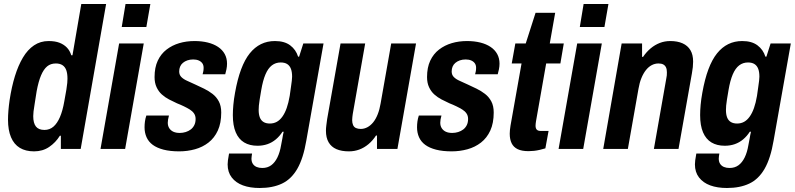

<svg xmlns="http://www.w3.org/2000/svg" viewBox="-20 -744 3970 959"><path d="M150 12Q108 12 79 -5.5Q50 -23 35 -58.5Q20 -94 20 -146Q20 -167 22 -191.5Q24 -216 28 -244Q38 -310 54.5 -363.5Q71 -417 94.5 -456.5Q118 -496 150 -517.5Q182 -539 223 -539Q255 -539 277 -530.5Q299 -522 314 -506.5Q329 -491 336 -468H342L386 -724H510L383 0H284V-66H279Q258 -32 225.5 -10Q193 12 150 12ZM202 -95Q228 -95 247 -111.5Q266 -128 279.5 -159.5Q293 -191 301 -237Q308 -274 311.5 -296Q315 -318 316 -330Q317 -342 317 -351Q317 -377 311 -393.5Q305 -410 292 -418.5Q279 -427 259 -427Q233 -427 215.5 -412.5Q198 -398 185 -367.5Q172 -337 163 -288Q157 -248 153 -224.5Q149 -201 147.5 -187.5Q146 -174 146 -164Q146 -129 159.5 -112Q173 -95 202 -95Z M588 -609 607 -724H731L711 -609ZM482 0 575 -527H698L605 0Z M875 12Q830 12 797 3.5Q764 -5 743 -20.5Q722 -36 712 -58.5Q702 -81 702 -108Q702 -123 704 -137.5Q706 -152 711 -167H824Q821 -156 819.5 -147.5Q818 -139 818 -131Q818 -115 825.5 -103.5Q833 -92 846 -86Q859 -80 878 -80Q893 -80 907.5 -84.5Q922 -89 933 -97.5Q944 -106 950.5 -119Q957 -132 957 -150Q957 -166 949 -177.5Q941 -189 928 -197Q915 -205 898.5 -213Q882 -221 864 -228Q844 -237 824 -247.5Q804 -258 788 -272.5Q772 -287 762 -308.5Q752 -330 752 -359Q752 -407 768 -441Q784 -475 812 -496.5Q840 -518 875.5 -528.5Q911 -539 952 -539Q988 -539 1018 -531.5Q1048 -524 1069.5 -509.5Q1091 -495 1102.5 -474Q1114 -453 1114 -426Q1114 -412 1111 -397.5Q1108 -383 1105 -373H992Q996 -388 996.5 -394.5Q997 -401 997 -405Q997 -419 990.5 -428Q984 -437 972.5 -442Q961 -447 945 -447Q929 -447 916 -442.5Q903 -438 893.5 -430Q884 -422 879.5 -411Q875 -400 875 -387Q875 -370 886 -359Q897 -348 915.5 -340Q934 -332 955 -322Q977 -312 999.5 -301Q1022 -290 1041.5 -275Q1061 -260 1073 -237.5Q1085 -215 1085 -182Q1085 -129 1068 -92Q1051 -55 1021.5 -32Q992 -9 954 1.5Q916 12 875 12Z M1277 195Q1229 195 1193.5 182Q1158 169 1137.5 142.5Q1117 116 1117 77Q1117 69 1118.5 56.5Q1120 44 1124 23H1239Q1238 30 1237 36.5Q1236 43 1236 48Q1236 64 1243 74.5Q1250 85 1262 90Q1274 95 1290 95Q1316 95 1334.5 81.5Q1353 68 1365.5 42.5Q1378 17 1384 -19Q1388 -36 1390.5 -53Q1393 -70 1397 -86H1391Q1377 -64 1358 -48Q1339 -32 1316 -24Q1293 -16 1266 -16Q1227 -16 1199.5 -32.5Q1172 -49 1157.5 -83Q1143 -117 1143 -169Q1143 -192 1145.5 -220Q1148 -248 1154 -281Q1178 -416 1227.5 -477.5Q1277 -539 1353 -539Q1401 -539 1429.5 -517.5Q1458 -496 1469 -461H1474L1495 -527H1596L1510 -42Q1495 47 1465 99Q1435 151 1388.5 173Q1342 195 1277 195ZM1328 -127Q1347 -127 1362.5 -135.5Q1378 -144 1390.5 -161.5Q1403 -179 1412 -204.5Q1421 -230 1427 -265Q1431 -293 1433.5 -311Q1436 -329 1437.5 -340.5Q1439 -352 1439 -361Q1439 -385 1433 -400.5Q1427 -416 1414.5 -424Q1402 -432 1382 -432Q1357 -432 1338 -417.5Q1319 -403 1306 -372.5Q1293 -342 1285 -295Q1280 -266 1277 -247Q1274 -228 1273 -216.5Q1272 -205 1272 -195Q1272 -172 1278 -157Q1284 -142 1296.5 -134.5Q1309 -127 1328 -127Z M1723 12Q1686 12 1660.5 1Q1635 -10 1621.5 -33Q1608 -56 1608 -91Q1608 -104 1610 -118.5Q1612 -133 1614 -149L1681 -527H1804L1742 -175Q1741 -167 1740 -159.5Q1739 -152 1739 -144Q1739 -130 1743.5 -119.5Q1748 -109 1758 -104.5Q1768 -100 1782 -100Q1799 -100 1815 -108.5Q1831 -117 1844 -133Q1857 -149 1866.5 -173Q1876 -197 1881 -227L1934 -527H2058L1965 0H1863V-67H1858Q1842 -42 1820.5 -24Q1799 -6 1774.5 3Q1750 12 1723 12Z M2236 12Q2191 12 2158 3.5Q2125 -5 2104 -20.5Q2083 -36 2073 -58.5Q2063 -81 2063 -108Q2063 -123 2065 -137.5Q2067 -152 2072 -167H2185Q2182 -156 2180.5 -147.5Q2179 -139 2179 -131Q2179 -115 2186.5 -103.5Q2194 -92 2207 -86Q2220 -80 2239 -80Q2254 -80 2268.5 -84.5Q2283 -89 2294 -97.5Q2305 -106 2311.5 -119Q2318 -132 2318 -150Q2318 -166 2310 -177.5Q2302 -189 2289 -197Q2276 -205 2259.5 -213Q2243 -221 2225 -228Q2205 -237 2185 -247.5Q2165 -258 2149 -272.5Q2133 -287 2123 -308.5Q2113 -330 2113 -359Q2113 -407 2129 -441Q2145 -475 2173 -496.5Q2201 -518 2236.5 -528.5Q2272 -539 2313 -539Q2349 -539 2379 -531.5Q2409 -524 2430.5 -509.5Q2452 -495 2463.5 -474Q2475 -453 2475 -426Q2475 -412 2472 -397.5Q2469 -383 2466 -373H2353Q2357 -388 2357.5 -394.5Q2358 -401 2358 -405Q2358 -419 2351.5 -428Q2345 -437 2333.5 -442Q2322 -447 2306 -447Q2290 -447 2277 -442.5Q2264 -438 2254.5 -430Q2245 -422 2240.5 -411Q2236 -400 2236 -387Q2236 -370 2247 -359Q2258 -348 2276.5 -340Q2295 -332 2316 -322Q2338 -312 2360.5 -301Q2383 -290 2402.5 -275Q2422 -260 2434 -237.5Q2446 -215 2446 -182Q2446 -129 2429 -92Q2412 -55 2382.5 -32Q2353 -9 2315 1.5Q2277 12 2236 12Z M2620 11Q2586 11 2565.5 1Q2545 -9 2535.5 -28.5Q2526 -48 2526 -76Q2526 -84 2527 -94.5Q2528 -105 2530 -117L2585 -427H2536L2554 -527H2606L2655 -680H2753L2726 -527H2796L2779 -427H2708L2657 -137Q2656 -133 2655.5 -125.5Q2655 -118 2655 -116Q2655 -103 2661 -96.5Q2667 -90 2681 -90H2720L2704 -3Q2691 1 2676 4.5Q2661 8 2647 9.5Q2633 11 2620 11Z M2876 -609 2895 -724H3019L2999 -609ZM2770 0 2863 -527H2986L2893 0Z M2993 0 3085 -527H3187V-460H3192Q3209 -485 3230 -502.5Q3251 -520 3275.5 -529.5Q3300 -539 3328 -539Q3364 -539 3389.5 -527.5Q3415 -516 3428.5 -493.5Q3442 -471 3442 -436Q3442 -423 3440.5 -408.5Q3439 -394 3436 -378L3369 0H3246L3308 -352Q3310 -360 3310.5 -367.5Q3311 -375 3311 -383Q3311 -398 3306.5 -407.5Q3302 -417 3293 -422Q3284 -427 3269 -427Q3251 -427 3235 -418.5Q3219 -410 3206 -393.5Q3193 -377 3183.5 -353.5Q3174 -330 3169 -300L3116 0Z M3611 195Q3563 195 3527.5 182Q3492 169 3471.5 142.5Q3451 116 3451 77Q3451 69 3452.5 56.5Q3454 44 3458 23H3573Q3572 30 3571 36.5Q3570 43 3570 48Q3570 64 3577 74.5Q3584 85 3596 90Q3608 95 3624 95Q3650 95 3668.5 81.5Q3687 68 3699.5 42.5Q3712 17 3718 -19Q3722 -36 3724.5 -53Q3727 -70 3731 -86H3725Q3711 -64 3692 -48Q3673 -32 3650 -24Q3627 -16 3600 -16Q3561 -16 3533.5 -32.5Q3506 -49 3491.5 -83Q3477 -117 3477 -169Q3477 -192 3479.5 -220Q3482 -248 3488 -281Q3512 -416 3561.5 -477.5Q3611 -539 3687 -539Q3735 -539 3763.5 -517.5Q3792 -496 3803 -461H3808L3829 -527H3930L3844 -42Q3829 47 3799 99Q3769 151 3722.5 173Q3676 195 3611 195ZM3662 -127Q3681 -127 3696.5 -135.5Q3712 -144 3724.5 -161.5Q3737 -179 3746 -204.5Q3755 -230 3761 -265Q3765 -293 3767.5 -311Q3770 -329 3771.5 -340.5Q3773 -352 3773 -361Q3773 -385 3767 -400.5Q3761 -416 3748.5 -424Q3736 -432 3716 -432Q3691 -432 3672 -417.5Q3653 -403 3640 -372.5Q3627 -342 3619 -295Q3614 -266 3611 -247Q3608 -228 3607 -216.5Q3606 -205 3606 -195Q3606 -172 3612 -157Q3618 -142 3630.5 -134.5Q3643 -127 3662 -127Z"/></svg>

Font: Archivo Condensed
Style: Bold Italic
Weight: 700
Width: 3
Italic angle: -10°
Designer: Hector Gatti
Foundry: Omnibus-Type
Version: Version 2.001